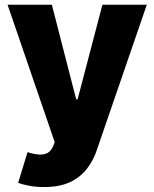

<svg xmlns="http://www.w3.org/2000/svg" viewBox="-20 -565 635 790"><path d="M161.1 204.6Q128.4 204.6 102.1 199.7Q72.3 194.3 54.7 187L93.3 61Q117.2 69.3 139.6 70.8Q160.2 72.3 175.3 64.5Q190.9 55.7 198.7 36.1L205.1 20L11.2 -545.4H193.4L293.5 -156.2H299.3L401.4 -545.4H584L378.4 52.2Q364.3 95.7 336.4 130.9Q309.6 165 266.6 185.1Q224.1 204.6 161.1 204.6Z"/></svg>

Font: My Font
Style: Regular
Weight: 500
Designer: Rasmus Andersson
Foundry: rsms
Version: Version 0.001